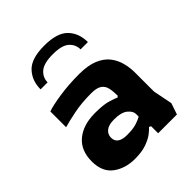

<svg xmlns="http://www.w3.org/2000/svg" viewBox="-200 -819 947 947"><g transform="rotate(-45 273.5 -346.0)"><path d="M190 10Q123 10 76.5 -24.5Q30 -59 30 -132Q30 -209 79 -249.5Q128 -290 210 -290Q270 -290 301.5 -280Q333 -270 343 -265L350 -271Q350 -301 345 -324Q340 -347 322 -359.5Q304 -372 266 -372Q198 -372 144.5 -361Q91 -350 60 -341V-451Q91 -462 154 -471.5Q217 -481 290 -481Q352 -481 391.5 -464.5Q431 -448 452.5 -420Q474 -392 482.5 -358.5Q491 -325 491 -292V-159L511 -58L491 1H360V-48L350 -53Q342 -43 322.5 -28Q303 -13 270.5 -1.5Q238 10 190 10ZM245 -101Q288 -101 312.5 -109Q337 -117 350 -125V-144Q350 -163 327.5 -182Q305 -201 254 -201Q216 -201 198 -186Q180 -171 180 -148Q180 -124 197 -112.5Q214 -101 245 -101ZM268 -702Q178 -702 140.5 -662.5Q103 -623 103 -562H152Q152 -596 178.5 -619Q205 -642 268 -642Q331 -642 356.5 -619Q382 -596 382 -562H433Q433 -624 395.5 -663Q358 -702 268 -702Z"/></g></svg>

Font: Rowdies Light
Style: Regular
Weight: 300
Designer: Jaikishan Patel
Version: Version 1.000; ttfautohint (v1.8.3)